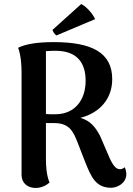

<svg xmlns="http://www.w3.org/2000/svg" viewBox="-20 -919 660 953"><path d="M260 -743 452 -824C441 -851 406 -889 383 -899L241 -771C240 -766 252 -747 260 -743ZM599 -89C591 -81 581 -79 574 -79C555 -80 539 -99 520 -144L476 -246C454 -287 429 -320 379 -334C475 -359 537 -428 537 -526C537 -658 436 -710 246 -710C159 -710 105 -699 70 -682C85 -642 87 -588 87 -560V-49C88 -10 117 14 157 14C190 14 215 -3 226 -13C210 -50 208 -100 208 -129V-308H253C327 -307 345 -262 365 -212L400 -122C433 -38 456 13 532 13C560 13 607 -8 607 -55C607 -65 605 -76 599 -89ZM208 -353V-665C220 -666 236 -667 255 -667C363 -667 405 -607 405 -518C405 -424 353 -354 259 -352C240 -351 224 -352 208 -353Z"/></svg>

Font: Arima Koshi ExtraBold
Style: Regular
Weight: 800
Designer: Joana Correia and Natanael Gama
Foundry: NDISCOVER
Version: Version 1.019;PS 001.019;hotconv 1.0.88;makeotf.lib2.5.64775